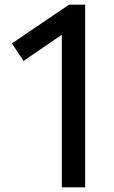

<svg xmlns="http://www.w3.org/2000/svg" viewBox="-20 -803 490 823"><path d="M345 0H245V-654L81 -542L31 -617L276 -783H345Z"/></svg>

Font: Tanohe Sans Medium
Style: Regular
Weight: 500
Designer: Village Type and Design LLC
Foundry: Cooper Hewitt Smithsonian Design Museum
Version: Version 1.00;September 29, 2021;FontCreator 13.0.0.2655 64-b